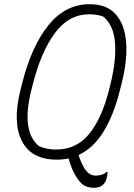

<svg xmlns="http://www.w3.org/2000/svg" viewBox="-20 -740 640 914"><path d="M407 -720Q489 -720 531.5 -671.5Q574 -623 580.5 -538Q587 -453 559 -343L551 -311Q522 -194 473.5 -114.5Q425 -35 354 -2Q364 31 381 60Q403 96 435 96Q468 96 488 78H492Q492 93 488 108Q486 116 482 124Q478 132 471 139Q456 154 427 154Q393 154 371.5 136.5Q350 119 330 78Q315 47 307 14Q280 20 250 20Q129 20 84 -69Q39 -158 77 -309L85 -342Q130 -520 210.5 -620Q291 -720 407 -720ZM129 -310Q105 -215 113.5 -147.5Q122 -80 166 -44Q205 -28 246 -28Q344 -28 404.5 -102.5Q465 -177 499 -312L505 -336Q534 -451 527.5 -536.5Q521 -622 470 -662Q439 -672 405 -672Q307 -672 240.5 -581.5Q174 -491 135 -334Z"/></svg>

Font: Recursive Mn Csl St Lt
Style: Italic
Weight: 300
Italic angle: -15°
Monospace: yes
Version: Version 1.079;hotconv 1.0.112;makeotfexe 2.5.65598; ttfautoh